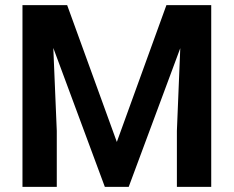

<svg xmlns="http://www.w3.org/2000/svg" viewBox="-20 -731 915 751"><path d="M67.9 -710.9H242.7L437 -175.8L630.9 -710.9H806.2V0H671.9V-219.2L685.1 -542.5L483.4 0H390.1L188.5 -543.5L202.1 -219.2V0H67.9Z"/></svg>

Font: Vazirmatn RD UI FD SemiBold
Style: Regular
Weight: 600
Designer: Saber Rastikerdar
Foundry: Saber Rastikerdar
Version: Version 33.003